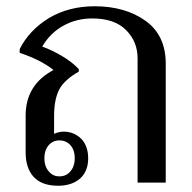

<svg xmlns="http://www.w3.org/2000/svg" viewBox="-20 -584 613 614"><path d="M87 -19C104 0 130 10 166 10C195 10 219 2 236 -13C253 -28 262 -50 262 -77C262 -105 254 -126 239 -141C223 -156 205 -163 184 -163C174 -163 164 -161 153 -156C153 -156 153 -214 153 -214C153 -250 159 -278 170 -299C181 -319 202 -338 232 -355C232 -355 232 -363 232 -363C218 -378 200 -392 178 -405C156 -418 135 -428 115 -435C132 -464 155 -487 183 -502C210 -517 241 -525 275 -525C322 -525 358 -513 383 -488C408 -463 420 -433 420 -397C420 -397 420 0 420 0C420 0 510 0 510 0C510 0 510 -381 510 -381C510 -440 489 -486 446 -517C403 -548 348 -564 283 -564C227 -564 178 -551 136 -526C94 -500 63 -467 43 -427C43 -427 43 -415 43 -415C88 -400 124 -382 151 -360C92 -329 62 -280 62 -215C62 -215 62 -97 62 -97C62 -64 70 -38 87 -19ZM205 -36C196 -25 184 -20 170 -20C156 -20 145 -25 136 -36C127 -46 122 -60 122 -78C122 -96 127 -110 136 -120C145 -130 156 -135 170 -135C184 -135 196 -130 205 -120C214 -110 219 -96 219 -78C219 -60 214 -46 205 -36Z"/></svg>

Font: BUSH 25 TRIRONG
Style: Regular
Weight: 400
Designer: Katatrad Team
Foundry: CadsonDemak